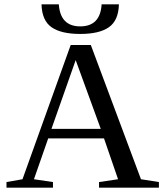

<svg xmlns="http://www.w3.org/2000/svg" viewBox="-20 -868 762 888"><path d="M225 -26V0H10V-26L84 -39L307 -660H400L632 -39L715 -26V0H438V-26L526 -39L461 -228H203L137 -39ZM330 -590 218 -272H446ZM530 -848Q528 -773 483.5 -742Q439 -711 351 -711Q263 -711 218.5 -742Q174 -773 172 -848H252Q259 -746 351 -746Q444 -746 450 -848Z"/></svg>

Font: Libra Serif Modern
Style: Regular
Weight: 400
Designer: Stefan Peev, Context Ltd
Foundry: Stefan Peev, Context Ltd
Version: Version 1.000